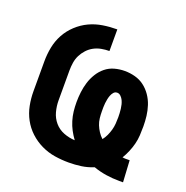

<svg xmlns="http://www.w3.org/2000/svg" viewBox="-102 -623 704 726"><g transform="rotate(20 250.0 -260.0)"><path d="M453 8Q426 8 399.5 4Q373 0 348 -9Q324 1 299 4.5Q274 8 249 8Q220 8 192 3.5Q164 -1 138 -13.5Q112 -26 91 -45.5Q70 -65 56.5 -90Q43 -115 37.5 -143Q32 -171 32 -200V-320Q32 -349 37.5 -377Q43 -405 56.5 -430Q70 -455 91.5 -475Q113 -495 138.5 -507Q164 -519 192.5 -523.5Q221 -528 250 -528V-441Q234 -441 218 -438Q202 -435 188 -427.5Q174 -420 163 -408Q152 -396 145 -382Q138 -368 135.5 -352Q133 -336 133 -320V-200Q133 -177 139 -154.5Q145 -132 160 -114.5Q175 -97 197 -88.5Q219 -80 242 -79Q231 -94 222.5 -110Q214 -126 208.5 -144Q203 -162 201 -180Q199 -198 199 -217Q199 -237 201.5 -257.5Q204 -278 210 -297.5Q216 -317 227 -335Q238 -353 254 -366Q270 -379 290 -384.5Q310 -390 331 -390Q352 -390 372.5 -384.5Q393 -379 409.5 -366.5Q426 -354 438 -336.5Q450 -319 456.5 -299Q463 -279 465.5 -258.5Q468 -238 468 -217Q468 -199 467 -181Q466 -163 461.5 -145.5Q457 -128 450 -111.5Q443 -95 434 -80Q439 -79 444 -79Q449 -79 454 -79H463L468 8ZM339 -119Q347 -129 352.5 -141Q358 -153 361.5 -165.5Q365 -178 366 -191Q367 -204 367 -217Q367 -225 366.5 -233.5Q366 -242 365 -250.5Q364 -259 362 -267Q360 -275 356.5 -282.5Q353 -290 346.5 -296.5Q340 -303 332 -303Q323 -303 317.5 -296.5Q312 -290 309 -282Q306 -274 304.5 -266Q303 -258 302 -250Q301 -242 301 -233.5Q301 -225 301 -217Q301 -203 302.5 -189.5Q304 -176 309 -163.5Q314 -151 321.5 -139.5Q329 -128 339 -119Z"/></g></svg>

Font: Iosevka Curly Slab
Style: Bold
Weight: 700
Monospace: yes
Designer: Belleve Invis
Foundry: Belleve Invis
Version: Version 22.1.2; ttfautohint (v1.8.4)